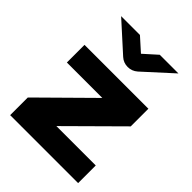

<svg xmlns="http://www.w3.org/2000/svg" viewBox="-207 -825 931 931"><g transform="rotate(45 258.0 -360.0)"><path d="M30 0V-121L287 -375H44V-496H482V-375L226 -121H496V0ZM268 -568Q239 -568 218 -587L71 -720H200L268 -659L336 -720H464L318 -587Q296 -568 268 -568Z"/></g></svg>

Font: Atkinson Hyperlegible
Style: Bold
Weight: 700
Designer: Elliott Scott, Megan Eiswerth, Linus Boman, Theodore Petrosky
Foundry: Braille Institute
Version: Version 1.006; ttfautohint (v1.8.3)